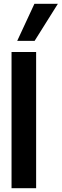

<svg xmlns="http://www.w3.org/2000/svg" viewBox="-20 -995 326 1015"><path d="M41 0V-720H171V0ZM71 -779 162 -975H286L163 -779Z"/></svg>

Font: HostGroteskBold
Style: Bold
Weight: 700
Designer: Doukan Karapınar based on Poppins by Indian Type Foundry, Jonny Pinhorn
Foundry: Element Type
Version: Version 1.001; ttfautohint (v1.8.4.7-5d5b)